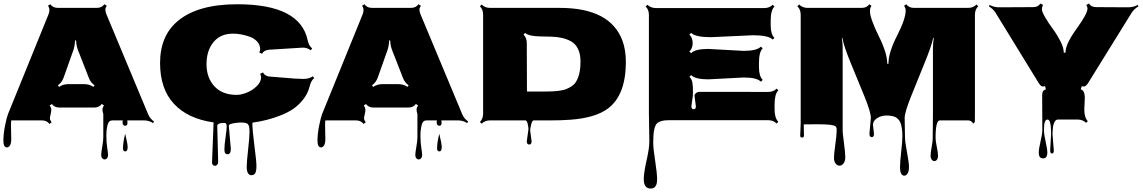

<svg xmlns="http://www.w3.org/2000/svg" viewBox="-24 -696 6609 1110"><path d="M39.6 31.2 41 108.9Q41 132.3 33.7 144.3Q26.4 156.2 16.1 156.2Q-4.4 156.2 -4.4 116.7Q-4.4 77.1 5.4 29.1Q15.1 -19 22.5 -37.1L256.8 -613.8Q261.7 -626.5 261.7 -638.7Q261.7 -650.9 253.4 -662.6L267.1 -671.4Q281.2 -650.4 311 -650.4H535.6Q564.9 -650.4 579.1 -671.4L593.3 -662.6Q585 -650.9 585 -640.1Q585 -629.4 590.8 -614.3L832 -36.6Q843.3 -9.3 866.7 6.3L860.8 15.6Q836.9 0 807.6 0H711.9Q712.9 10.7 712.9 15.1Q712.9 31.2 699.7 31.2Q693.8 31.2 689.2 26.6Q684.6 22 684.6 13.4Q684.6 4.9 685.5 0H626.5Q605 0 598.6 23.4Q590.8 52.2 590.8 89.6Q590.8 127 595.7 157.7Q600.6 188.5 600.6 200Q600.6 211.4 595 218.5Q589.4 225.6 581.1 225.6Q572.8 225.6 566.9 218.8Q561 211.9 561 199.7Q561 187.5 567.1 152.3Q573.2 117.2 573.2 99.6V-37.6Q568.4 -50.8 568.4 -62Q568.4 -73.2 577.1 -85.9L564.5 -95.2Q549.8 -74.2 520.5 -74.2H319.8Q290.5 -74.2 275.9 -94.7L263.2 -85.9Q272.5 -72.8 272.5 -61.5Q272.5 -50.3 269 -37.6V-37.1Q264.6 -20.5 264.6 -11.7Q264.6 -2.9 274.4 11.2L261.7 20.5Q247.1 0 217.8 0H41Q39.6 9.3 39.6 31.2ZM370.1 -209.5H463.4Q492.7 -209.5 516.1 -193.8L522.5 -203.1Q499.5 -218.8 489.3 -246.6L427.2 -405.3Q416.5 -433.1 416 -461.9H409.7Q408.7 -429.7 399.9 -405.3L343.8 -247.1Q333.5 -218.8 311 -203.1L317.4 -193.4Q340.3 -209.5 370.1 -209.5ZM687 161.6Q687 127.9 699.7 77.1Q713.9 135.7 713.9 153.3Q713.9 179.2 700.4 179.2Q687 179.2 687 161.6Z M1201.7 243.7 1210.9 11.7Q1062 -9.3 981.7 -95.7Q901.4 -182.1 901.4 -331.5Q901.4 -490.7 1005.9 -576.2Q1121.1 -671.4 1348.1 -671.4Q1711.9 -671.4 1754.9 -462.4Q1760.7 -432.1 1780.8 -416L1772.5 -405.3Q1749 -422.9 1721.7 -420.4L1533.7 -408.7Q1501 -406.2 1491.2 -384.8L1475.1 -392.6Q1480 -403.3 1480 -411.1Q1480 -436.5 1463.1 -455.3Q1446.3 -474.1 1420.4 -483.4Q1370.1 -501.5 1322.8 -501.5Q1250.5 -501.5 1210.2 -452.4Q1169.9 -403.3 1169.9 -325Q1169.9 -246.6 1215.6 -197Q1261.2 -147.5 1343.8 -147.5Q1370.1 -147.5 1402.6 -160.4Q1435.1 -173.3 1460.2 -197.8Q1485.4 -222.2 1485.4 -249.5Q1485.4 -257.3 1480 -269L1496.1 -277.3Q1507.8 -255.4 1533.9 -253.4Q1560.1 -251.5 1601.6 -248Q1692.9 -239.7 1728.5 -239.7Q1764.2 -239.7 1784.7 -254.9L1792.5 -244.6Q1774.4 -231 1765.4 -194.1Q1756.3 -157.2 1730.5 -123.3Q1704.6 -89.4 1672.1 -67.1Q1639.6 -44.9 1596.7 -28.3Q1522.9 1 1435.1 13.2Q1435.1 58.1 1446.8 146.5Q1458.5 234.9 1458.5 264.2Q1458.5 293.5 1451.4 305.2Q1444.3 316.9 1430.7 316.9Q1417 316.9 1409.7 305.2Q1402.3 293.5 1402.3 267.8Q1402.3 242.2 1410.4 168.5Q1418.5 94.7 1418.5 69.8Q1418.5 44.9 1416 36.1Q1413.6 27.3 1410.2 22.7Q1406.7 18.1 1398.4 15.6Q1379.4 10.7 1352.5 13.2Q1298.8 17.6 1298.8 31.2L1310.5 164.1Q1310.5 195.8 1292 195.8Q1273.4 195.8 1273.4 168.9Q1273.4 142.1 1280 97.7Q1286.6 53.2 1286.6 33.9Q1286.6 14.6 1273.9 14.6Q1249 14.6 1240.5 20Q1231.9 25.4 1231.9 29.8L1237.3 241.2Q1237.3 249.5 1231.9 256.1Q1226.6 262.7 1218.8 262.7Q1210.9 262.7 1206.3 257.1Q1201.7 251.5 1201.7 243.7Z M1855.5 31.2 1856.9 108.9Q1856.9 132.3 1849.6 144.3Q1842.3 156.2 1832 156.2Q1811.5 156.2 1811.5 116.7Q1811.5 77.1 1821.3 29.1Q1831.1 -19 1838.4 -37.1L2072.8 -613.8Q2077.6 -626.5 2077.6 -638.7Q2077.6 -650.9 2069.3 -662.6L2083 -671.4Q2097.2 -650.4 2127 -650.4H2351.6Q2380.9 -650.4 2395 -671.4L2409.2 -662.6Q2400.9 -650.9 2400.9 -640.1Q2400.9 -629.4 2406.7 -614.3L2647.9 -36.6Q2659.2 -9.3 2682.6 6.3L2676.8 15.6Q2652.8 0 2623.5 0H2527.8Q2528.8 10.7 2528.8 15.1Q2528.8 31.2 2515.6 31.2Q2509.8 31.2 2505.1 26.6Q2500.5 22 2500.5 13.4Q2500.5 4.9 2501.5 0H2442.4Q2420.9 0 2414.6 23.4Q2406.7 52.2 2406.7 89.6Q2406.7 127 2411.6 157.7Q2416.5 188.5 2416.5 200Q2416.5 211.4 2410.9 218.5Q2405.3 225.6 2397 225.6Q2388.7 225.6 2382.8 218.8Q2377 211.9 2377 199.7Q2377 187.5 2383.1 152.3Q2389.2 117.2 2389.2 99.6V-37.6Q2384.3 -50.8 2384.3 -62Q2384.3 -73.2 2393.1 -85.9L2380.4 -95.2Q2365.7 -74.2 2336.4 -74.2H2135.7Q2106.4 -74.2 2091.8 -94.7L2079.1 -85.9Q2088.4 -72.8 2088.4 -61.5Q2088.4 -50.3 2085 -37.6V-37.1Q2080.6 -20.5 2080.6 -11.7Q2080.6 -2.9 2090.3 11.2L2077.6 20.5Q2063 0 2033.7 0H1856.9Q1855.5 9.3 1855.5 31.2ZM2186 -209.5H2279.3Q2308.6 -209.5 2332 -193.8L2338.4 -203.1Q2315.4 -218.8 2305.2 -246.6L2243.2 -405.3Q2232.4 -433.1 2231.9 -461.9H2225.6Q2224.6 -429.7 2215.8 -405.3L2159.7 -247.1Q2149.4 -218.8 2127 -203.1L2133.3 -193.4Q2156.2 -209.5 2186 -209.5ZM2502.9 161.6Q2502.9 127.9 2515.6 77.1Q2529.8 135.7 2529.8 153.3Q2529.8 179.2 2516.4 179.2Q2502.9 179.2 2502.9 161.6Z M3021.5 120.6 3031.2 51.3Q3031.2 39.6 3026.6 19.8Q3022 0 3013.7 0H2808.6Q2779.8 0 2760.3 19L2750.5 9.3Q2769 -9.3 2769 -39.6V-610.8Q2769 -641.6 2750.5 -659.7L2760.3 -669.9Q2780.3 -650.4 2808.6 -650.4H3212.4Q3504.4 -650.4 3574.7 -460.4Q3594.2 -406.7 3594.2 -338.4Q3594.2 -145 3489.7 -67.9Q3418 -14.6 3274.4 -3.9Q3218.8 0.5 3146 0.2Q3073.2 0 3061 0Q3052.7 0 3046.9 23.4Q3041 46.9 3041 58.6L3049.3 121.1Q3049.3 139.6 3035.4 139.6Q3021.5 139.6 3021.5 120.6ZM3101.1 -485.4Q3031.7 -486.3 3012.2 -505.9L3002.4 -496.1Q3021.5 -477.5 3021.5 -447.3Q3021.5 -229 3022.5 -167H3133.3Q3216.3 -167 3251.2 -181.6Q3286.1 -196.3 3300.8 -215.6Q3315.4 -234.9 3323.7 -265.9Q3332 -296.9 3332 -340.6Q3332 -384.3 3317.4 -413.6Q3302.7 -442.9 3278.3 -456.5Q3253.9 -470.2 3224.1 -476.8Q3194.3 -483.4 3161.9 -484.1Q3129.4 -484.9 3101.1 -485.4Z M3999 -81.1 3991.2 -141.6V-147Q4001.5 -165 4019 -165L4417.5 -164.6Q4447.3 -164.6 4465.8 -183.6L4475.6 -173.8Q4454.1 -152.3 4454.1 -91.8Q4454.1 -91.8 4454.1 -63.5Q4454.1 -14.2 4475.6 8.3L4465.8 18.1Q4446.8 -1 4417.5 -1H3839.8Q3796.4 -1 3775.9 15.6Q3752.4 35.2 3752.4 126Q3752.4 162.6 3763.7 234.1Q3774.9 305.7 3774.9 341.8Q3774.9 394 3737.8 394Q3697.8 394 3697.8 340.3Q3697.8 303.7 3713.9 231.9Q3730 160.2 3730 123L3727.5 -40.5V-609.9Q3727.5 -640.1 3709 -658.2L3718.8 -668.5Q3738.8 -649.4 3767.6 -649.4H4394.5Q4424.3 -649.4 4443.4 -668.5L4453.1 -658.2Q4431.6 -636.7 4431.6 -577.1V-549.8Q4431.6 -497.6 4453.1 -476.6L4443.4 -467.3Q4418.9 -492.2 4328.6 -492.2L4085.9 -481Q3996.1 -481 3971.7 -505.9L3961.4 -496.1Q3980.5 -477.5 3980.5 -447Q3980.5 -416.5 3961.4 -397.9L3971.7 -388.7Q3995.1 -413.1 4070.3 -413.1L4274.9 -401.9Q4350.6 -401.9 4375 -426.3L4385.3 -416.5Q4363.8 -395 4363.8 -334V-306.6Q4363.8 -256.3 4385.3 -233.9L4375 -223.6Q4351.6 -248 4275.9 -248L4071.3 -237.3Q3996.1 -237.3 3971.7 -261.7L3961.9 -252Q3976.6 -237.3 3979 -217Q3981.4 -196.8 3981.9 -188.2Q3982.4 -179.7 3981.9 -161.9Q3981.4 -144 3981.4 -140.6L3973.1 -82Q3973.1 -64.5 3986.1 -64.5Q3999 -64.5 3999 -81.1Z M4602.1 88.9 4605 21V-610.8Q4605 -641.1 4585.9 -659.7L4595.7 -669.9Q4616.2 -650.4 4644.5 -650.4H4957.5Q4987.3 -650.4 5001.5 -671.4L5014.2 -662.1Q5005.4 -650.9 5005.4 -629.9Q5005.4 -608.9 5021 -567.6Q5036.6 -526.4 5055.2 -489.3Q5105.5 -389.6 5105.5 -327.1H5112.3Q5112.3 -392.1 5162.1 -489.7Q5211.9 -586.4 5211.9 -635.3Q5211.9 -649.9 5202.6 -662.1L5215.8 -671.4Q5230 -650.4 5259.8 -650.4H5572.8Q5602.1 -650.4 5621.6 -669.9L5631.3 -659.7Q5612.3 -640.6 5612.3 -610.8V-39.6Q5612.3 -3.9 5611.8 9.3L5602.1 19Q5592.3 0 5572.8 0H5409.2Q5384.8 0 5384.8 101.1Q5384.8 118.7 5391.8 152.6Q5398.9 186.5 5398.9 202.6Q5398.9 218.8 5392.8 227.1Q5386.7 235.4 5377.9 235.4Q5369.1 235.4 5362.5 226.8Q5356 218.3 5356 203.1Q5356 188 5362.1 154.5Q5368.2 121.1 5368.2 105.5L5369.6 -39.6V-418Q5369.6 -448.7 5374.5 -476.6L5371.1 -477.1Q5361.3 -429.2 5319.3 -327.1Q5277.3 -225.1 5241.7 -135.3Q5206.1 -45.4 5206.1 -14.2L5208 96.7Q5208.5 126 5219.7 184.8Q5231 243.7 5231 269.3Q5231 294.9 5222.7 307.4Q5214.4 319.8 5203.9 319.8Q5193.4 319.8 5186.3 308.3Q5179.2 296.9 5179.2 270Q5179.2 243.2 5186 181.6Q5192.9 120.1 5192.9 92.5Q5192.9 64.9 5189.9 46.6Q5187 28.3 5182.9 16.4Q5178.7 4.4 5170.9 -4.2Q5163.1 -12.7 5156.2 -17.1Q5149.4 -21.5 5138.7 -23.9Q5083 -36.6 5045.9 -12.2Q5022.9 2.9 5022.9 25.4L5028.8 78.6Q5028.8 96.7 5015.6 96.7Q5002.4 96.7 5002.4 77.1L5010.7 -14.2Q5010.7 -46.9 4974.9 -135.5Q4939 -224.1 4897 -325.2Q4855 -426.3 4845.7 -477.1L4842.8 -476.6Q4847.7 -448.7 4847.7 -418V64.5Q4847.7 72.8 4855.2 130.4Q4862.8 188 4862.8 211.9Q4862.8 235.8 4852.8 248.8Q4842.8 261.7 4829.6 261.7Q4816.4 261.7 4806.9 249.5Q4797.4 237.3 4797.4 216.1Q4797.4 194.8 4804.9 141.4Q4812.5 87.9 4812.5 67.4L4813 53.2Q4813 40.5 4806.6 34.7Q4793.9 22.5 4708.3 22.5Q4622.6 22.5 4622.6 23.4L4624 87.9Q4624 99.1 4613 99.1Q4602.1 99.1 4602.1 88.9Z M6047.4 172.9 6052.7 77.1Q6052.7 -4.9 6032.2 -4.9Q6011.7 -4.9 6011.7 46.9V61Q6011.7 82 6021.2 123.5Q6030.8 165 6030.8 186.5Q6030.8 219.7 6006.1 219.7Q5981.4 219.7 5981.4 186.5Q5981.4 164.1 5991.7 121.1Q6002 78.1 6002 55.7L6001 -143.6Q6001 -158.7 6005.1 -167Q6009.3 -175.3 6022.5 -179.2L6017.6 -197.8Q6010.7 -195.8 6005.6 -195.8Q6000.5 -195.8 5995.1 -199.2Q5988.8 -203.6 5980.5 -216.8L5732.9 -620.1Q5718.3 -644 5692.9 -659.2L5697.3 -667.5Q5721.7 -653.8 5752.4 -653.8L5949.2 -654.8Q5978.5 -654.8 5990.7 -675.8L6005.9 -667.5Q5999.5 -655.8 5999.5 -641.8Q5999.5 -627.9 6019.3 -594.2Q6039.1 -560.5 6062.7 -528.8Q6086.4 -497.1 6106.2 -458.5Q6126 -419.9 6126 -391.6H6136.2V-395.5Q6136.2 -441.4 6199.7 -529.3Q6263.2 -617.2 6263.2 -647Q6263.2 -654.8 6256.3 -667.5L6271.5 -675.8Q6283.7 -654.8 6313.5 -654.8L6498.5 -653.8Q6528.8 -653.8 6553.2 -667.5L6557.6 -659.2Q6531.2 -643.6 6517.1 -620.1L6267.1 -216.8Q6254.4 -195.8 6241.2 -195.8Q6235.8 -195.8 6230 -197.8L6224.1 -179.7Q6247.6 -172.4 6247.6 -130.9L6244.6 -63Q6244.6 -16.1 6265.1 4.4L6254.9 14.2Q6235.8 -4.9 6206.5 -4.9H6092.3Q6061 -4.9 6061 83.5L6068.4 174.3Q6068.4 191.4 6057.9 191.4Q6047.4 191.4 6047.4 172.9Z"/></svg>

Font: Nosifer Caps
Style: Regular
Weight: 800
Version: Version 001.002